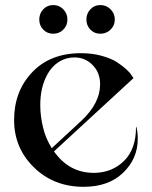

<svg xmlns="http://www.w3.org/2000/svg" viewBox="-20 -720 595 752"><path d="M513.7 -223.6Q519.5 -205.1 519.5 -175.8Q519.5 -98.6 462.4 -43.5Q405.3 11.7 307.6 11.7Q190.4 11.7 112.8 -64.5Q35.2 -140.6 35.2 -250Q35.2 -362.3 106 -437Q176.8 -511.7 296.9 -511.7Q340.8 -511.7 377.9 -501.5Q415 -491.2 437 -477.1Q459 -462.9 474.6 -448.7Q490.2 -434.6 496.1 -423.8L502.9 -414.1L191.4 -127Q251 -43 346.7 -43H352.5Q420.9 -44.9 466.8 -90.8Q512.7 -136.7 512.7 -221.7V-223.6ZM149.4 -217.8Q158.2 -179.7 182.6 -139.6L299.8 -248Q372.1 -316.4 372.1 -389.6Q372.1 -435.5 342.8 -465.3Q313.5 -495.1 271.5 -495.1Q255.9 -495.1 241.2 -491.2Q191.4 -476.6 164.6 -426.8Q137.7 -377 137.7 -308.6Q137.7 -263.7 149.4 -217.8ZM149.4 -604Q133.8 -620.1 133.8 -643.6Q133.8 -667 149.4 -683.6Q165 -700.2 188.5 -700.2Q211.9 -700.2 228 -683.6Q244.1 -667 244.1 -643.6Q244.1 -620.1 228 -604Q211.9 -587.9 188.5 -587.9Q165 -587.9 149.4 -604ZM334 -604Q318.4 -620.1 318.4 -643.6Q318.4 -667 334 -683.6Q349.6 -700.2 373 -700.2Q396.5 -700.2 413.1 -683.6Q429.7 -667 429.7 -643.6Q429.7 -620.1 413.1 -604Q396.5 -587.9 373 -587.9Q349.6 -587.9 334 -604Z"/></svg>

Font: Olivea
Style: LigaturesFont
Weight: 400
Designer: Achmad Aprilia Pratama
Version: Version 001.000